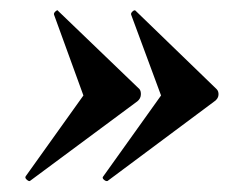

<svg xmlns="http://www.w3.org/2000/svg" viewBox="-20 -382 473 366"><path d="M185 -37Q182 -36 178 -39.5Q174 -43 177 -46L287 -200L230 -354Q229 -357 233 -360.5Q237 -364 239 -361L393 -212Q397 -208 396.5 -201Q396 -194 389 -189ZM37 -37Q35 -36 31 -39.5Q27 -43 29 -46L139 -200L83 -354Q82 -357 86 -360.5Q90 -364 91 -361L246 -212Q249 -208 248.5 -201Q248 -194 242 -189Z"/></svg>

Font: Cormorant Light
Style: Bold Italic
Weight: 700
Italic angle: -10°
Version: Version 4.000